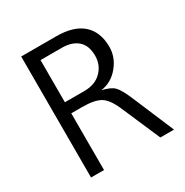

<svg xmlns="http://www.w3.org/2000/svg" viewBox="-162 -832 927 962"><g transform="rotate(-30 301.5 -351.0)"><path d="M228 -329H166V-1H91V-701H293Q395 -701 446.5 -654.5Q498 -608 498 -522Q498 -462 456.5 -412Q415 -362 354 -354Q403 -343 423.5 -322.5Q444 -302 472 -235L571 -1H492L395 -225Q368 -288 334.5 -308.5Q301 -329 228 -329ZM289 -637H166V-393H279Q341 -393 377.5 -429.5Q414 -466 414 -520Q414 -578 381 -607.5Q348 -637 289 -637Z"/></g></svg>

Font: Gudea
Style: Regular
Weight: 400
Designer: Agustina Mingote
Foundry: Agustina Mingote
Version: Version 1.002